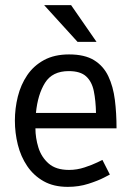

<svg xmlns="http://www.w3.org/2000/svg" viewBox="-20 -720 512 748"><path d="M244 8Q189 8 150 -14Q111 -36 86 -73Q61 -110 49.5 -156Q38 -202 38 -250Q38 -298 49.5 -344Q61 -390 86 -427Q111 -464 151.5 -486Q192 -508 249 -508Q310 -508 346.5 -485.5Q383 -463 402 -423Q421 -383 427.5 -331Q434 -279 434 -220H118Q118 -183 129.5 -145.5Q141 -108 169.5 -83Q198 -58 249 -58Q280 -58 310 -68Q340 -78 359.5 -87.5Q379 -97 379 -97L408 -40Q408 -40 385 -28Q362 -16 324.5 -4Q287 8 244 8ZM248 -443Q184 -443 155.5 -397.5Q127 -352 120 -280H354Q353 -328 345.5 -365Q338 -402 315.5 -422.5Q293 -443 248 -443ZM152 -700H257L356 -557H282Z"/></svg>

Font: Epunda Sans
Style: Regular
Weight: 400
Designer: Simon Atzbach
Foundry: typofactur
Version: Version 2.204; ttfautohint (v1.8.4.7-5d5b)